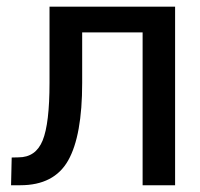

<svg xmlns="http://www.w3.org/2000/svg" viewBox="-20 -548 593 568"><path d="M498 -528.3V0H401.9V-452.1H223.1V-302.7Q223.1 -146.5 181.6 -73.2Q140.1 0 40 0H12.7L14.6 -82L34.7 -82.5Q85.9 -82.5 106.2 -132.6Q126.5 -182.6 126.5 -302.7V-528.3Z"/></svg>

Font: GeogebraSans
Style: Regular
Weight: 400
Designer: Google
Version: Version 1.100140; 2013